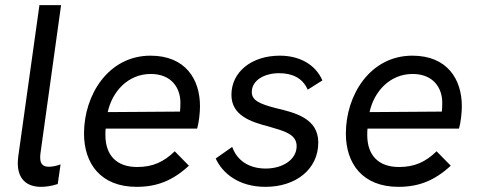

<svg xmlns="http://www.w3.org/2000/svg" viewBox="-20 -717 1857 745"><path d="M139 8C157 8 181 5 204 -3L215 -79C198 -73 183 -70 169 -70C148 -70 136 -80 136 -105C136 -110 136 -116 137 -122L217 -697H133L51 -111C50 -101 49 -92 49 -84C49 -22 84 8 139 8Z M510 8C589 8 650 -16 713 -74L658 -130C615 -88 572 -69 512 -69C433 -69 389 -114 389 -193C389 -201 389 -209 390 -218H745C752 -242 756 -280 756 -305C756 -410 699 -501 564 -501C400 -501 306 -348 306 -199C306 -82 371 8 510 8ZM398 -282C415 -361 476 -430 565 -430C646 -430 680 -375 680 -319C680 -304 679.5 -295 678.5 -284Z M1010 8C1129 8 1215 -61 1215 -164C1215 -258 1125 -280 1048 -298C988 -314 957 -327 957 -360C957 -405 1005 -433 1063 -433C1113 -433 1154 -415 1174 -369L1231 -405C1204 -467 1142 -501 1066 -501C956 -501 878 -438 878 -349C878 -269 953 -244 1023 -226C1081 -209 1131 -197 1131 -150C1131 -97 1076 -63 1011 -63C944 -63 899 -96 881 -147L817 -102C843 -45 906 8 1010 8Z M1526 8C1605 8 1666 -16 1729 -74L1674 -130C1631 -88 1588 -69 1528 -69C1449 -69 1405 -114 1405 -193C1405 -201 1405 -209 1406 -218H1761C1768 -242 1772 -280 1772 -305C1772 -410 1715 -501 1580 -501C1416 -501 1322 -348 1322 -199C1322 -82 1387 8 1526 8ZM1414 -282C1431 -361 1492 -430 1581 -430C1662 -430 1696 -375 1696 -319C1696 -304 1695.5 -295 1694.5 -284Z"/></svg>

Font: HK Grotesk
Style: Italic
Weight: 400
Italic angle: -16°
Designer: Alfredo Marco Pradil
Foundry: Hanken Design Co.
Version: Version 3.001;FEAKit 1.0